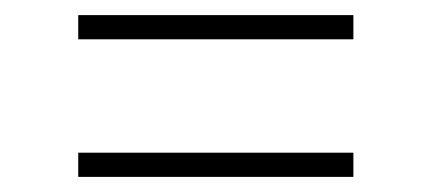

<svg xmlns="http://www.w3.org/2000/svg" viewBox="-20 -507 571 254"><path d="M83.5 -455V-487H447.5V-455ZM83.5 -273V-305H447.5V-273Z"/></svg>

Font: Encode Sans SC Condensed Thin Thin
Style: Regular
Weight: 250
Version: Version 3.002